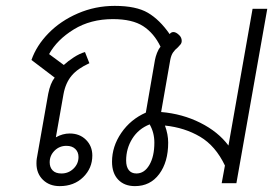

<svg xmlns="http://www.w3.org/2000/svg" viewBox="-20 -623 941 653"><path d="M104 -67Q104 -77 105 -83L144 -304Q151 -340 166 -359L87 -419Q104 -468 145 -510Q186 -552 245 -577.5Q304 -603 370 -603Q443 -603 483 -579.5Q523 -556 557 -507Q562 -514 570 -514Q579 -514 590 -503Q598 -495 598 -484Q598 -477 594 -472Q590 -467 585 -462Q575 -454 568.5 -444.5Q562 -435 559 -419L528 -242Q600 -236 661 -205.5Q722 -175 757 -128L839 -593H889L784 0H734L745 -60Q713 -127 660.5 -158Q608 -189 541 -196Q552 -166 552 -138Q552 -72 521.5 -31Q491 10 439 10Q403 10 382 -12Q361 -34 361 -73Q361 -125 392.5 -171Q424 -217 476 -240L507 -419Q509 -430 514 -443Q519 -456 526 -464Q504 -510 467 -534Q430 -558 364 -558Q288 -558 231 -523Q174 -488 147 -439L197 -402Q211 -415 231 -428Q251 -441 269 -446L284 -408Q244 -390 223.5 -365.5Q203 -341 196 -303L170 -156Q193 -169 217 -169Q251 -169 272.5 -147.5Q294 -126 294 -94Q294 -51 263 -20.5Q232 10 183 10Q148 10 126 -11.5Q104 -33 104 -67ZM505 -138Q505 -172 489 -200Q451 -185 430 -151.5Q409 -118 409 -77Q409 -56 418 -44.5Q427 -33 444 -33Q471 -33 488 -62Q505 -91 505 -138ZM247 -89Q247 -106 236 -116.5Q225 -127 206 -127Q182 -127 165.5 -110.5Q149 -94 149 -71Q149 -54 159 -43.5Q169 -33 189 -33Q213 -33 230 -49.5Q247 -66 247 -89Z"/></svg>

Font: Niramit ExtraLight
Style: Italic
Weight: 200
Italic angle: -10°
Designer: Katatrad Aksorn Co.,Ltd.
Foundry: Cadson Demak Co.,Ltd.
Version: Version 1.000; ttfautohint (v1.6)